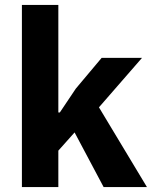

<svg xmlns="http://www.w3.org/2000/svg" viewBox="-20 -760 617 780"><path d="M69 0H217V-148L283 -222L401 0H577L382 -324L557 -525H393L288 -400L223 -303H217V-740H69Z"/></svg>

Font: IBM Plex Sans Thai Looped
Style: Bold
Weight: 700
Designer: Mike Abbink, Paul van der Laan, Pieter van Rosmalen, Ben Mitchell, Mark Frömberg
Foundry: Bold Monday
Version: Version 1.1